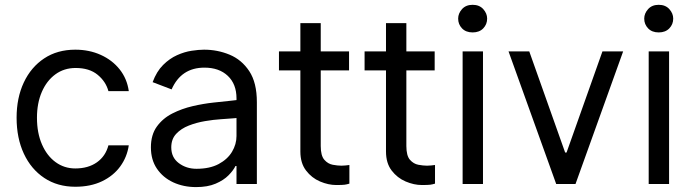

<svg xmlns="http://www.w3.org/2000/svg" viewBox="-20 -757 2847 790"><path d="M509.9 -382.1H426.1Q415.5 -421.5 381.6 -449.4Q347.7 -477.3 291.2 -477.3Q243.6 -477.3 207.7 -451Q171.9 -424.7 152 -378.6Q132.1 -332.4 132.1 -272.7Q132.1 -210.2 152.5 -163.2Q172.9 -116.1 208.6 -90Q244.3 -63.9 289.8 -63.9Q343 -63.9 378.7 -89.1Q414.4 -114.3 426.1 -159.1H509.9Q502.8 -110.8 474.8 -72.3Q446.7 -33.7 399.9 -11.2Q353 11.4 289.8 11.4Q216.6 11.4 162.3 -24.7Q108 -60.7 78.1 -124.8Q48.3 -188.9 48.3 -272.7Q48.3 -354.4 77.9 -417.6Q107.6 -480.8 161.8 -516.7Q215.9 -552.6 289.8 -552.6Q347.3 -552.6 394.5 -531.2Q441.8 -509.9 472.3 -471.6Q502.8 -433.2 509.9 -382.1Z M953.1 0V-73.9H948.9Q940.3 -56.1 920.5 -35.9Q900.6 -15.6 867.5 -1.4Q834.5 12.8 786.9 12.8Q735.1 12.8 692.8 -6.7Q650.6 -26.3 625.7 -62.9Q600.9 -99.4 600.9 -150.6Q600.9 -202.4 625.4 -236.3Q649.9 -270.2 689.1 -290.1Q728.3 -310 772.9 -320.3Q817.5 -330.6 858.7 -335Q899.9 -339.5 927.6 -342.3L953.1 -345.2V-352.3Q953.1 -410.9 917.4 -444.8Q881.7 -478.7 821 -478.7Q725.5 -478.7 686.1 -389.2L608 -419Q624.3 -463.1 651.1 -489.7Q677.9 -516.3 708.5 -530Q739 -543.7 768.3 -548.1Q797.6 -552.6 819.6 -552.6Q875 -552.6 924.7 -532Q974.4 -511.4 1005.7 -464.1Q1036.9 -416.9 1036.9 -336.6V0ZM953.1 -271.3 936.1 -269.9Q919.4 -268.5 889.2 -266.5Q859 -264.6 823.9 -258.7Q788.7 -252.8 756.9 -240.4Q725.1 -228 704.9 -206.3Q684.7 -184.7 684.7 -150.6Q684.7 -109 715.7 -85.8Q746.8 -62.5 788.4 -62.5Q843 -62.5 879.6 -82Q916.2 -101.6 934.7 -132.5Q953.1 -163.4 953.1 -197.4Z M1416.2 -545.5V-467.3H1299.7V-156.2Q1299.7 -116.5 1314.5 -99.6Q1329.2 -82.7 1349.3 -79Q1369.3 -75.3 1384.9 -75.3Q1395.6 -75.3 1401.3 -76.2Q1407 -77.1 1417.6 -78.1V-1.4Q1407 1.8 1398.1 3Q1389.2 4.3 1363.6 4.3Q1331 4.3 1296.7 -10.3Q1262.4 -24.9 1239.2 -55.4Q1215.9 -85.9 1215.9 -133.5V-467.3H1127.8V-545.5H1215.9V-661.9H1299.7V-545.5Z M1768.5 -545.5V-467.3H1652V-156.2Q1652 -116.5 1666.7 -99.6Q1681.5 -82.7 1701.5 -79Q1721.6 -75.3 1737.2 -75.3Q1747.9 -75.3 1753.6 -76.2Q1759.2 -77.1 1769.9 -78.1V-1.4Q1759.2 1.8 1750.4 3Q1741.5 4.3 1715.9 4.3Q1683.2 4.3 1649 -10.3Q1614.7 -24.9 1591.4 -55.4Q1568.2 -85.9 1568.2 -133.5V-467.3H1480.1V-545.5H1568.2V-661.9H1652V-545.5Z M1924.7 -623.6Q1897 -623.6 1881 -640.3Q1865.1 -657 1865.1 -680.4Q1865.1 -701.7 1881 -719.5Q1897 -737.2 1924.7 -737.2Q1952.4 -737.2 1968.4 -719.5Q1984.4 -701.7 1984.4 -680.4Q1984.4 -657 1968.4 -640.3Q1952.4 -623.6 1924.7 -623.6ZM1967.3 -545.5V0H1883.5V-545.5Z M2544 -545.5 2348 0H2268.5L2072.4 -545.5H2157.7L2305.4 -129.3H2311.1L2458.8 -545.5Z M2690.3 -623.6Q2662.6 -623.6 2646.7 -640.3Q2630.7 -657 2630.7 -680.4Q2630.7 -701.7 2646.7 -719.5Q2662.6 -737.2 2690.3 -737.2Q2718 -737.2 2734 -719.5Q2750 -701.7 2750 -680.4Q2750 -657 2734 -640.3Q2718 -623.6 2690.3 -623.6ZM2733 -545.5V0H2649.1V-545.5Z"/></svg>

Font: Inter UI
Style: Regular
Weight: 400
Designer: Rasmus Andersson
Foundry: rsms
Version: Version 2.2